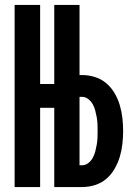

<svg xmlns="http://www.w3.org/2000/svg" viewBox="-20 -755 540 775"><path d="M39 0V-735H142V-416H199V-735H301V-452H312Q338 -452 363.5 -444Q389 -436 409 -419Q429 -402 442.5 -379Q456 -356 463.5 -330.5Q471 -305 474 -279Q477 -253 477 -226Q477 -200 474 -173.5Q471 -147 463.5 -122Q456 -97 442.5 -73.5Q429 -50 409 -33Q389 -16 363.5 -8Q338 0 312 0H199V-320H142V0ZM301 -88H312Q325 -88 336.5 -97Q348 -106 354.5 -118Q361 -130 364.5 -143.5Q368 -157 370.5 -171Q373 -185 373.5 -198.5Q374 -212 374 -226Q374 -240 373.5 -254Q373 -268 370.5 -281.5Q368 -295 364.5 -308.5Q361 -322 354.5 -334Q348 -346 336.5 -355Q325 -364 312 -364H301Z"/></svg>

Font: Iosevka SS18
Style: Bold
Weight: 700
Monospace: yes
Designer: Belleve Invis
Foundry: Belleve Invis
Version: Version 25.1.1; ttfautohint (v1.8.4)